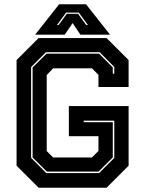

<svg xmlns="http://www.w3.org/2000/svg" viewBox="-20 -878 679 898"><path d="M160.5 0 57.5 -103V-597L160.5 -700H478.5L581.5 -597V-471H440.5V-528L410 -558.5H228.5L198.5 -527V-171.5L228.5 -141.5H410L440.5 -172V-241H302V-382H581.5V-103L478.5 0ZM196.5 -68.5H443.5L514.5 -139.5V-313.5H371.5V-306.5H507.5V-141.5L441 -75.5H199L132.5 -141.5V-562.5L197.5 -627H443.5L507.5 -562.5V-533.5H514.5V-564.5L446 -634H195L125.5 -564.5V-139.5ZM256.5 -858H382.5L494.5 -716H356L319.5 -770L283 -716H144.5ZM289 -819 246.5 -761H254L292.5 -813.5H345L383 -761H391L348.5 -819Z"/></svg>

Font: Tourney Thin ExtraBold
Style: Regular
Weight: 800
Version: Version 1.015